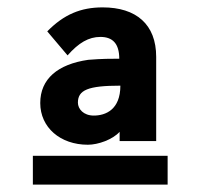

<svg xmlns="http://www.w3.org/2000/svg" viewBox="-20 -643 540 520"><path d="M219 -481C136 -469 89 -429 89 -364C89 -298 143 -251 218 -251C246 -251 285 -265 304 -286V-261H403V-489C403 -577 349 -623 258 -623C199 -623 153 -604 108 -558L163 -493C193 -527 220 -543 252 -543C285 -543 303 -525 303 -484C282 -484 256 -484 219 -481ZM306 -411C306 -346 266 -330 234 -330C206 -330 191 -348 191 -365C191 -399 218 -411 306 -411ZM69 -143H434V-221H69Z"/></svg>

Font: Inconsolata
Style: Bold
Weight: 700
Monospace: yes
Designer: Raph Levien, Kirill Tkachev(cyreal.org)
Foundry: Raph Levien, Kirill Tkachev(cyreal.org)
Version: Version 1.014